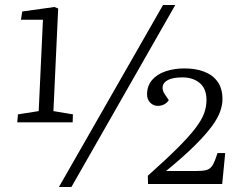

<svg xmlns="http://www.w3.org/2000/svg" viewBox="-20 -738 958 769"><path d="M216 11 633 -718H682L266 11ZM194 -293 272 -280 271 -248H49L52 -280L135 -293L152 -659H64L69 -692L198 -710L213 -704ZM711 -428Q673 -428 653.5 -418Q634 -408 631.5 -392Q629 -376 641 -359L656 -337Q650 -327 638.5 -320.5Q627 -314 612 -314Q594 -314 581.5 -327Q569 -340 569 -360Q569 -394 589 -417.5Q609 -441 643.5 -452.5Q678 -464 718 -464Q765 -464 799 -450.5Q833 -437 852 -410Q871 -383 871 -341Q871 -318 862 -292Q853 -266 829.5 -233.5Q806 -201 761.5 -156.5Q717 -112 645 -53H764Q792 -53 807 -57Q822 -61 831.5 -76.5Q841 -92 851 -125H882L870 -1H573L572 -34Q646 -100 692 -146Q738 -192 763 -225Q788 -258 797.5 -284Q807 -310 807 -337Q807 -383 780 -405.5Q753 -428 711 -428Z"/></svg>

Font: Literata 24pt Light
Style: Italic
Weight: 300
Italic angle: -2°
Designer: Latin by Veronika Burian and Jose Scaglione. Greek by Irene Vlachou. Cyrillic by Vera Evstafieva
Foundry: TypeTogether
Version: Version 3.103;gftools[0.9.29]